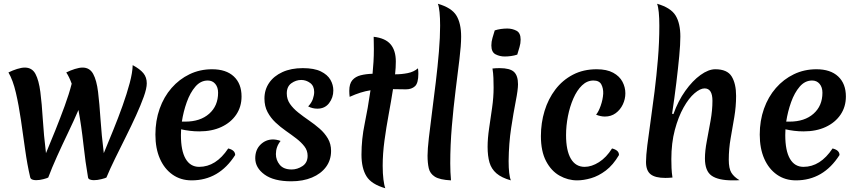

<svg xmlns="http://www.w3.org/2000/svg" viewBox="-20 -946 4560 1023"><path d="M172 14Q160 14 151.5 10.5Q143 7 141 -1Q125 -69 114 -148.5Q103 -228 91.5 -307Q80 -386 64.5 -452.5Q49 -519 25 -560Q47 -571 71 -578.5Q95 -586 112 -586Q151 -586 169 -552Q187 -518 195 -456Q203 -394 208 -311Q213 -228 225 -130Q249 -187 275 -252Q301 -317 324.5 -381Q348 -445 362 -500Q349 -536 333 -560Q355 -571 379 -578.5Q403 -586 420 -586Q458 -586 476.5 -552Q495 -518 502.5 -456Q510 -394 515.5 -311Q521 -228 533 -130Q557 -188 583.5 -253Q610 -318 633 -382.5Q656 -447 671 -503Q686 -559 687 -599Q726 -578 744 -556Q762 -534 762 -502Q762 -475 746 -430.5Q730 -386 705 -331Q680 -276 650.5 -217Q621 -158 593.5 -102Q566 -46 547 0Q542 3 520.5 8.5Q499 14 480 14Q468 14 459 10.5Q450 7 449 -1Q435 -81 424.5 -177Q414 -273 398 -360Q373 -302 342.5 -238.5Q312 -175 284 -113Q256 -51 237 0Q232 3 211.5 8.5Q191 14 172 14Z M1001 15Q943 15 899.5 -15.5Q856 -46 832 -100.5Q808 -155 808 -229Q808 -303 830.5 -366.5Q853 -430 894 -477Q935 -524 990 -550.5Q1045 -577 1110 -577Q1185 -577 1226 -538.5Q1267 -500 1267 -432Q1267 -377 1238.5 -335Q1210 -293 1159.5 -269.5Q1109 -246 1042 -246Q1016 -246 991.5 -249Q967 -252 945 -257Q944 -241 944 -226Q944 -143 969 -100Q994 -57 1041 -57Q1131 -57 1196 -155Q1233 -146 1233 -120Q1147 15 1001 15ZM1087 -517Q1049 -517 1021 -484.5Q993 -452 975 -401.5Q957 -351 949 -298H967Q1047 -298 1094.5 -340Q1142 -382 1142 -452Q1142 -481 1127 -499Q1112 -517 1087 -517Z M1532 20Q1439 20 1389.5 -16Q1340 -52 1340 -103Q1340 -148 1368 -175.5Q1396 -203 1435 -203Q1443 -203 1454 -201Q1465 -199 1475 -195Q1450 -164 1450 -125Q1450 -93 1470.5 -68Q1491 -43 1534 -43Q1564 -43 1591.5 -61Q1619 -79 1619 -116Q1619 -144 1602 -166Q1585 -188 1559 -208Q1533 -228 1503.5 -248.5Q1474 -269 1448 -293.5Q1422 -318 1405.5 -349Q1389 -380 1389 -421Q1389 -468 1414 -504.5Q1439 -541 1485 -562Q1531 -583 1593 -583Q1654 -583 1689.5 -565.5Q1725 -548 1740.5 -521Q1756 -494 1756 -464Q1756 -426 1733.5 -396.5Q1711 -367 1671 -367Q1645 -367 1622 -379Q1640 -398 1647 -418.5Q1654 -439 1654 -456Q1654 -488 1632.5 -504Q1611 -520 1585 -520Q1557 -520 1532.5 -502.5Q1508 -485 1508 -448Q1508 -417 1525 -392.5Q1542 -368 1569 -346.5Q1596 -325 1626 -304.5Q1656 -284 1683 -260.5Q1710 -237 1727 -208Q1744 -179 1744 -142Q1744 -93 1717 -56.5Q1690 -20 1642 0Q1594 20 1532 20Z M2019 -63Q2019 -21 2023 10.5Q2027 42 2033 57Q1959 36 1932.5 -7Q1906 -50 1906 -122Q1906 -205 1923 -286.5Q1940 -368 1954 -465Q1928 -461 1901 -452.5Q1874 -444 1843 -430Q1842 -438 1841.5 -446Q1841 -454 1841 -462Q1841 -500 1857.5 -519Q1874 -538 1902 -545Q1930 -552 1965 -553Q1968 -583 1970 -616Q1972 -649 1972 -685Q1972 -701 1971.5 -717.5Q1971 -734 1971 -750Q2033 -743 2061 -710Q2089 -677 2089 -618Q2089 -602 2088 -585Q2087 -568 2085 -550Q2120 -550 2152.5 -556.5Q2185 -563 2207 -582Q2208 -575 2208.5 -567.5Q2209 -560 2209 -553Q2209 -503 2191 -486.5Q2173 -470 2143 -470Q2124 -470 2107 -470.5Q2090 -471 2074 -471Q2064 -407 2051 -337Q2038 -267 2028.5 -197Q2019 -127 2019 -63Z M2258 -117Q2258 -150 2265 -211Q2272 -272 2282 -349Q2292 -426 2302 -509Q2312 -592 2318.5 -670Q2325 -748 2325 -809Q2325 -850 2322 -880.5Q2319 -911 2313 -926Q2386 -905 2411.5 -863.5Q2437 -822 2437 -751Q2437 -705 2428 -631Q2419 -557 2407.5 -465Q2396 -373 2387.5 -273Q2379 -173 2379 -75Q2379 -52 2380 -29.5Q2381 -7 2383 15Q2323 12 2297 -4.5Q2271 -21 2264.5 -49.5Q2258 -78 2258 -117Z M2690 -88Q2690 -52 2693 -25.5Q2696 1 2702 15Q2652 1 2625 -22.5Q2598 -46 2588 -80.5Q2578 -115 2578 -164Q2578 -208 2586 -262Q2594 -316 2602 -372Q2610 -428 2610 -479Q2610 -505 2609 -530.5Q2608 -556 2604 -581Q2612 -582 2622.5 -582.5Q2633 -583 2642 -583Q2697 -583 2718.5 -563Q2740 -543 2740 -497Q2740 -468 2728 -407Q2716 -346 2703.5 -264Q2691 -182 2690 -88ZM2736 -655Q2721 -650 2703.5 -647.5Q2686 -645 2669 -645Q2643 -645 2620.5 -656.5Q2598 -668 2598 -704Q2598 -724 2604 -744Q2610 -764 2616 -784Q2631 -789 2648.5 -791.5Q2666 -794 2683 -794Q2709 -794 2731.5 -782.5Q2754 -771 2754 -735Q2754 -715 2748 -695Q2742 -675 2736 -655Z M2996 -226Q2996 -144 3021.5 -100.5Q3047 -57 3095 -57Q3132 -57 3171.5 -82Q3211 -107 3241 -155Q3258 -151 3268 -142.5Q3278 -134 3278 -120Q3247 -67 3208 -37.5Q3169 -8 3129 3.5Q3089 15 3055 15Q3006 15 2961.5 -10Q2917 -35 2889.5 -87.5Q2862 -140 2862 -221Q2862 -291 2881.5 -355Q2901 -419 2939 -469Q2977 -519 3032.5 -548Q3088 -577 3159 -577Q3213 -577 3247 -558.5Q3281 -540 3296.5 -510.5Q3312 -481 3312 -449Q3312 -418 3298.5 -389.5Q3285 -361 3260.5 -343Q3236 -325 3203 -325Q3192 -325 3180 -327.5Q3168 -330 3156 -335Q3169 -350 3180.5 -382.5Q3192 -415 3194 -447Q3195 -475 3184 -496Q3173 -517 3142 -517Q3108 -517 3081 -491Q3054 -465 3035 -421.5Q3016 -378 3006 -327Q2996 -276 2996 -226Z M3883 15Q3807 15 3771.5 -10Q3736 -35 3736 -102Q3736 -142 3746 -194.5Q3756 -247 3766 -303Q3776 -359 3776 -409Q3776 -475 3734 -475Q3711 -475 3680.5 -449Q3650 -423 3622 -373Q3594 -323 3575.5 -253.5Q3557 -184 3557 -98Q3557 -75 3558 -50.5Q3559 -26 3563 0Q3552 1 3542.5 1.5Q3533 2 3525 2Q3471 2 3446.5 -17.5Q3422 -37 3422 -83Q3422 -116 3429 -172Q3436 -228 3446.5 -301Q3457 -374 3467.5 -458Q3478 -542 3485.5 -631.5Q3493 -721 3493 -809Q3493 -850 3490 -880.5Q3487 -911 3481 -926Q3554 -905 3579.5 -863.5Q3605 -822 3605 -751Q3605 -710 3599 -646.5Q3593 -583 3583.5 -504.5Q3574 -426 3561 -340L3568 -338Q3593 -408 3631.5 -462Q3670 -516 3712.5 -546.5Q3755 -577 3791 -577Q3855 -577 3878.5 -538.5Q3902 -500 3902 -435Q3902 -379 3892.5 -322.5Q3883 -266 3873 -209.5Q3863 -153 3863 -95Q3863 -48 3877 -25.5Q3891 -3 3920 14Q3911 15 3901.5 15Q3892 15 3883 15Z M4221 15Q4163 15 4119.5 -15.5Q4076 -46 4052 -100.5Q4028 -155 4028 -229Q4028 -303 4050.5 -366.5Q4073 -430 4114 -477Q4155 -524 4210 -550.5Q4265 -577 4330 -577Q4405 -577 4446 -538.5Q4487 -500 4487 -432Q4487 -377 4458.5 -335Q4430 -293 4379.5 -269.5Q4329 -246 4262 -246Q4236 -246 4211.5 -249Q4187 -252 4165 -257Q4164 -241 4164 -226Q4164 -143 4189 -100Q4214 -57 4261 -57Q4351 -57 4416 -155Q4453 -146 4453 -120Q4367 15 4221 15ZM4307 -517Q4269 -517 4241 -484.5Q4213 -452 4195 -401.5Q4177 -351 4169 -298H4187Q4267 -298 4314.5 -340Q4362 -382 4362 -452Q4362 -481 4347 -499Q4332 -517 4307 -517Z"/></svg>

Font: Merienda SemiBold
Style: Regular
Weight: 600
Designer: Eduardo Rodriguez Tunni
Foundry: Eduardo Rodriguez Tunni
Version: Version 2.001; ttfautohint (v1.8.4.7-5d5b)